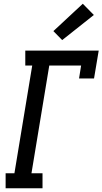

<svg xmlns="http://www.w3.org/2000/svg" viewBox="-20 -1005 547 1025"><path d="M10 0V-80H57L152 -655H115V-735H507L482 -586H402L413 -655H243L148 -80H207V0ZM312 -791 265 -839 422 -985 481 -925Z"/></svg>

Font: Iosevka Slab Medium
Style: Italic
Weight: 500
Italic angle: -9°
Monospace: yes
Designer: Belleve Invis
Foundry: Belleve Invis
Version: Version 11.1.0; ttfautohint (v1.8.3)